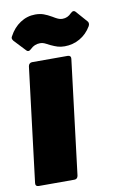

<svg xmlns="http://www.w3.org/2000/svg" viewBox="-83 -764 509 811"><g transform="rotate(-10 172.0 -358.0)"><path d="M3 -15 63 -505Q64 -512 68.5 -516Q73 -520 79 -520H233Q239 -520 242.5 -516Q246 -512 245 -505L185 -15Q184 -8 180 -4Q176 0 169 0H16Q9 0 5.5 -4Q2 -8 3 -15ZM167 -578Q163 -580 153.5 -585Q144 -590 138 -591.5Q132 -593 126 -593Q102 -593 85 -576Q78 -569 72 -569Q68 -569 64 -573L17 -623Q12 -630 12 -634Q12 -639 15 -643Q33 -677 62.5 -696.5Q92 -716 127 -716Q147 -716 162.5 -710.5Q178 -705 197 -694Q200 -692 208 -687.5Q216 -683 223 -680.5Q230 -678 238 -678Q260 -678 276 -695Q283 -702 289 -702Q293 -702 297 -698L340 -649Q344 -645 344 -638Q344 -634 341 -628Q322 -596 292 -579Q262 -562 227 -562Q210 -562 197 -566Q184 -570 167 -578Z"/></g></svg>

Font: Barlow Semi Condensed Black
Style: Italic
Weight: 900
Width: 4
Italic angle: -7°
Designer: Jeremy Tribby
Foundry: Tribby Type
Version: Version 1.408